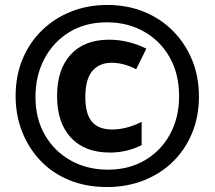

<svg xmlns="http://www.w3.org/2000/svg" viewBox="-20 -744 865 774"><path d="M411 10Q327 10 259 -18Q191 -46 143 -96.5Q95 -147 69 -213.5Q43 -280 43 -357Q43 -439 71 -506Q99 -573 149.5 -622Q200 -671 267 -697.5Q334 -724 413 -724Q493 -724 560.5 -696.5Q628 -669 677.5 -619Q727 -569 754.5 -502Q782 -435 782 -355Q782 -275 754.5 -208Q727 -141 677.5 -92.5Q628 -44 560 -17Q492 10 411 10ZM415 -60Q500 -60 565 -98.5Q630 -137 666 -204Q702 -271 702 -356Q702 -446 664 -513Q626 -580 560 -617Q494 -654 411 -654Q324 -654 259.5 -614.5Q195 -575 159 -507Q123 -439 123 -354Q123 -265 161.5 -199Q200 -133 266 -96.5Q332 -60 415 -60ZM423 -129Q322 -129 266 -189Q210 -249 210 -357Q210 -464 265 -524Q320 -584 420 -584Q496 -584 570 -548L529 -465Q478 -491 430 -491Q380 -491 352 -457.5Q324 -424 324 -353Q324 -285 350.5 -253.5Q377 -222 432 -222Q461 -222 491.5 -230Q522 -238 551 -253V-159Q491 -129 423 -129Z"/></svg>

Font: Noto Sans Arabic ExtCond ExtBd
Style: Regular
Weight: 800
Width: 2
Designer: Monotype Design Team, Nadine Chahine, Nizar Qandah and Khaled Hosny
Foundry: Monotype Imaging Inc.
Version: Version 2.012; ttfautohint (v1.8.4.7-5d5b)